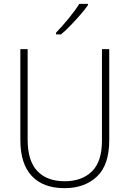

<svg xmlns="http://www.w3.org/2000/svg" viewBox="-20 -1036 674 1000"><path d="M549 -306Q549 -177 485 -116.5Q421 -56 316 -56Q205 -56 145.5 -119.5Q86 -183 86 -307V-780H124V-309Q124 -198 174.5 -145Q225 -92 317 -92Q406 -92 458.5 -143Q511 -194 511 -303V-780H549ZM438 -1009Q422 -986 398 -958.5Q374 -931 348 -904Q322 -877 298 -857H272V-866Q304 -899 338 -940.5Q372 -982 393 -1016H438Z"/></svg>

Font: Noto Sans Malayalam UI SemiCondensed ExtraLight
Style: Regular
Weight: 200
Width: 4
Designer: Jelle Bosma - Monotype Design Team
Foundry: Monotype Imaging Inc.
Version: Version 2.104; ttfautohint (v1.8.4.7-5d5b)